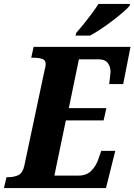

<svg xmlns="http://www.w3.org/2000/svg" viewBox="-41 -951 680 971"><path d="M-21 0 -8 -55H2Q30 -55 52 -65.5Q74 -76 82 -113L184 -594Q187 -603 188.5 -612Q190 -621 190 -627Q190 -647 173 -653Q156 -659 128 -659H117L129 -714H619L582 -526H511Q512 -531 513.5 -544.5Q515 -558 516.5 -571Q518 -584 518 -588Q518 -614 504 -632.5Q490 -651 457 -651H358L307 -404H497L483 -342H292L234 -63H356Q397 -63 421 -87.5Q445 -112 456 -145L471 -188H542L495 0ZM341 -771 344 -784Q361 -803 382 -829Q403 -855 423 -882Q443 -909 457 -931H617L614 -921Q603 -908 580.5 -888.5Q558 -869 528.5 -846.5Q499 -824 469 -804Q439 -784 414 -771Z"/></svg>

Font: Noto Serif Condensed ExtraBold
Style: Italic
Weight: 800
Width: 3
Italic angle: -12°
Designer: Monotype Design Team
Foundry: Monotype Imaging Inc.
Version: Version 2.014; ttfautohint (v1.8.4.7-5d5b)